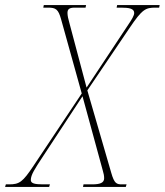

<svg xmlns="http://www.w3.org/2000/svg" viewBox="-70 -734 647 754"><path d="M-50 0H123L126 -10H98C66 -10 51 -14 51 -27C51 -47 66 -70 97 -117L254 -356L334 -63C337 -53 339 -44 339 -34C339 -16 323 -10 292 -10H258L256 0H424L427 -10H409C388 -10 379 -13 367 -55L273 -379L438 -623C489 -699 502 -704 541 -704H555L557 -714H390L388 -704H406C438 -704 457 -700 457 -683C457 -673 448 -658 433 -636L270 -390L203 -642C198 -659 195 -673 195 -683C195 -697 201 -704 223 -704H266L268 -714H102L100 -704H119C149 -704 159 -698 170 -658L251 -367L61 -82C19 -19 6 -10 -34 -10H-47Z"/></svg>

Font: Noto Serif Display Condensed Thin
Style: Italic
Weight: 100
Width: 3
Italic angle: -12°
Designer: Monotype Design Team
Foundry: Monotype Imaging Inc.
Version: Version 2.009